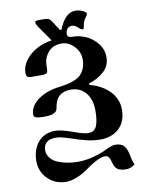

<svg xmlns="http://www.w3.org/2000/svg" viewBox="-93 -668 726 977"><g transform="rotate(-10 270.0 -179.0)"><path d="M37.1 116.2Q37.1 57.6 69.3 19Q101.6 -19.5 159.2 -19.5Q187.5 -19.5 248 2Q300.8 21.5 322.3 21.5Q354.5 21.5 366.2 -5.9Q377.9 -33.2 377.9 -85.9Q377.9 -142.6 349.6 -177.2Q321.3 -211.9 271.5 -211.9Q234.4 -211.9 212.9 -192.9Q191.4 -173.8 184.6 -129.9Q182.6 -117.2 171.4 -110.4Q160.2 -103.5 147.5 -101.6Q134.8 -99.6 115.2 -99.6Q87.9 -99.6 75.2 -103.5Q62.5 -107.4 62.5 -120.1Q62.5 -163.1 107.4 -195.8Q152.3 -228.5 222.7 -236.3Q300.8 -246.1 330.1 -274.9Q359.4 -303.7 359.4 -354.5Q359.4 -391.6 331.1 -421.4Q302.7 -451.2 267.6 -451.2Q221.7 -451.2 197.3 -421.9Q172.9 -392.6 172.9 -356.4Q172.9 -325.2 168.5 -317.9Q164.1 -310.5 140.6 -310.5H87.9Q72.3 -310.5 66.4 -315.9Q60.5 -321.3 60.5 -335.9Q60.5 -371.1 85 -402.3Q109.4 -433.6 145.5 -452.1Q181.6 -470.7 220.7 -475.6L164.1 -556.6Q154.3 -572.3 154.3 -580.1Q154.3 -585.9 161.1 -587.4Q168 -588.9 191.4 -588.9Q214.8 -588.9 222.7 -585.9Q230.5 -583 239.3 -570.3L271.5 -520.5H279.3Q311.5 -603.5 365.2 -603.5Q384.8 -603.5 402.8 -594.7Q420.9 -585.9 420.9 -578.1Q420.9 -573.2 417 -568.4Q406.2 -554.7 401.4 -544.4Q396.5 -534.2 394.5 -519.5Q392.6 -503.9 386.7 -503.9Q377 -503.9 363.3 -517.6Q349.6 -531.2 333 -531.2Q321.3 -531.2 311.5 -521.5Q301.8 -511.7 301.8 -493.2Q301.8 -475.6 326.2 -475.6Q363.3 -475.6 397.5 -460.4Q431.6 -445.3 456.1 -414.1Q480.5 -382.8 480.5 -343.8Q480.5 -298.8 448.2 -269.5Q416 -240.2 369.1 -226.6L371.1 -218.8Q386.7 -214.8 404.3 -208Q421.9 -201.2 441.4 -188.5Q460.9 -175.8 476.1 -159.2Q491.2 -142.6 501.5 -119.1Q511.7 -95.7 511.7 -67.4Q511.7 -8.8 478.5 25.9Q445.3 60.5 386.7 64.5Q346.7 64.5 314.9 57.6Q283.2 50.8 222.7 30.3Q178.7 15.6 155.3 15.6Q122.1 15.6 106.4 30.3Q90.8 44.9 90.8 68.4Q90.8 92.8 106 110.8Q121.1 128.9 145.5 138.2Q169.9 147.5 195.3 151.9Q220.7 156.2 247.1 156.2Q283.2 156.2 321.3 146.5Q359.4 136.7 380.9 127Q425.8 103.5 445.3 103.5Q477.5 103.5 491.7 120.1Q505.9 136.7 511.7 168Q517.6 203.1 526.4 217.8Q507.8 236.3 480.5 236.3Q453.1 236.3 437.5 226.6Q421.9 216.8 415 187.5Q410.2 169.9 404.3 161.1Q398.4 152.3 384.8 152.3Q354.5 152.3 297.9 191.4Q275.4 208 258.8 217.8Q242.2 227.5 216.8 236.8Q191.4 246.1 169.9 246.1Q113.3 246.1 75.2 208.5Q37.1 170.9 37.1 116.2Z"/></g></svg>

Font: Monomakh Unicode TT
Style: Medium
Weight: 500
Designer: Alexey Kryukov, Aleksandr Andreev
Version: Version 1.1